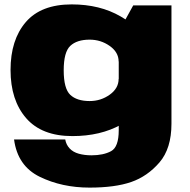

<svg xmlns="http://www.w3.org/2000/svg" viewBox="-20 -616 865 874"><path d="M387.5 238Q503.5 238 577.2 212.5Q651 187 705.8 123.5Q760.5 60 760.5 -53V-591.5H586.5L520.5 -472V-23Q520.5 53.5 485.5 72.2Q450.5 91 396.5 91Q365 91 338.8 83.8Q312.5 76.5 296.8 59.5Q281 42.5 277 19H44Q60 139.5 161 188.8Q262 238 387.5 238ZM309.5 3.5Q437.5 3.5 531.2 -48.8Q625 -101 625 -158.5L520 -257Q520 -214 479.5 -185Q439 -156 388 -156Q330 -156 300 -184.2Q270 -212.5 270 -296Q270 -379 300 -407.2Q330 -435.5 388 -435.5Q439 -435.5 479.5 -406.8Q520 -378 520 -336L624 -429Q624 -486.5 529.2 -541.2Q434.5 -596 306.5 -596Q166.5 -596 97.2 -515.2Q28 -434.5 28 -297.5Q28 -160 99 -78.2Q170 3.5 309.5 3.5Z"/></svg>

Font: Anybody SemiExpanded Black
Style: Regular
Weight: 900
Width: 6
Version: Version 1.113;gftools[0.9.25]